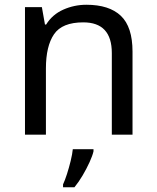

<svg xmlns="http://www.w3.org/2000/svg" viewBox="-20 -566 658 807"><path d="M343 -546Q439 -546 488 -499.5Q537 -453 537 -349V0H450V-343Q450 -472 330 -472Q241 -472 207 -422Q173 -372 173 -278V0H85V-536H156L169 -463H174Q200 -505 246 -525.5Q292 -546 343 -546ZM373 70Q369 88 356.5 115.5Q344 143 327.5 171Q311 199 293 221H245V209Q253 192 261.5 165.5Q270 139 277 110.5Q284 82 286 61H373Z"/></svg>

Font: Noto Sans Ethiopic
Style: Regular
Weight: 400
Designer: Monotype Design Team
Foundry: Monotype Imaging Inc.
Version: Version 2.102; ttfautohint (v1.8.4.7-5d5b)